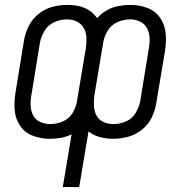

<svg xmlns="http://www.w3.org/2000/svg" viewBox="-20 -558 760 783"><path d="M442 -52Q421 -52 402 -60.5Q383 -69 373.5 -87Q364 -105 363 -126.5Q362 -148 365 -170L401 -385Q405 -410 419.5 -433.5Q434 -457 459.5 -468Q485 -479 510 -479Q532 -479 551 -470Q570 -461 579.5 -443Q589 -425 590 -403.5Q591 -382 587 -361L552 -146Q547 -120 532.5 -96.5Q518 -73 493 -62.5Q468 -52 442 -52ZM185 -52Q163 -52 144 -60.5Q125 -69 115.5 -87Q106 -105 105 -126.5Q104 -148 108 -170L143 -385Q148 -410 162.5 -433.5Q177 -457 202.5 -468Q228 -479 253 -479Q275 -479 293.5 -470Q312 -461 322 -443Q332 -425 332.5 -403.5Q333 -382 330 -361L294 -146Q290 -120 275.5 -96.5Q261 -73 235.5 -62.5Q210 -52 185 -52ZM236 205H303L341 -22Q361 -6 387 1Q413 8 441 8Q471 8 501.5 0Q532 -8 558 -28.5Q584 -49 598 -77.5Q612 -106 617 -136L653 -351Q659 -387 655.5 -422.5Q652 -458 632.5 -486Q613 -514 580 -526Q547 -538 512 -538H511Q488 -538 463.5 -533.5Q439 -529 416.5 -516.5Q394 -504 376 -484Q363 -503 344 -515.5Q325 -528 301.5 -533Q278 -538 254 -538Q224 -538 193.5 -530Q163 -522 137.5 -501.5Q112 -481 97.5 -452.5Q83 -424 78 -394L43 -179Q37 -143 40 -108Q43 -73 62.5 -44.5Q82 -16 115 -4Q148 8 183 8H184Q206 8 228.5 4Q251 0 272 -10Z"/></svg>

Font: Iosevka Sparkle Light
Style: Italic
Weight: 300
Italic angle: -9°
Designer: Belleve Invis
Foundry: Belleve Invis
Version: Version 4.5.0; ttfautohint (v1.8.3)